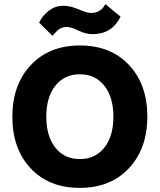

<svg xmlns="http://www.w3.org/2000/svg" viewBox="-20 -906 776 933"><path d="M235 -732 170 -796Q186 -830 217.5 -854Q249 -878 285.5 -878Q322 -878 362.5 -860.5Q403 -843 422 -843Q470 -843 492 -886L566 -825Q524 -740 430 -740Q397 -740 361 -757.5Q325 -775 305 -775Q285 -775 271 -766.5Q257 -758 235 -732ZM249 -489.5Q205 -434 205 -339Q205 -244 249 -188.5Q293 -133 368 -133Q443 -133 487 -188.5Q531 -244 531 -339Q531 -434 487 -489.5Q443 -545 368 -545Q293 -545 249 -489.5ZM368.5 -685Q518 -685 607 -590Q696 -495 696 -339.5Q696 -184 606.5 -88.5Q517 7 367.5 7Q218 7 129 -88Q40 -183 40 -338.5Q40 -494 129.5 -589.5Q219 -685 368.5 -685Z"/></svg>

Font: Hind Mysuru
Style: Bold
Weight: 700
Designer: Manushi Parikh, Hitesh Malaviya
Foundry: Indian Type Foundry
Version: Version 0.703;PS 1.0;hotconv 1.0.86;makeotf.lib2.5.63406